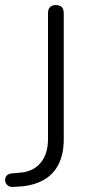

<svg xmlns="http://www.w3.org/2000/svg" viewBox="-32 -731 362 756"><path d="M20 5Q5 6 -3.5 -2.5Q-12 -11 -12 -23Q-12 -32 -5.5 -39.5Q1 -47 13 -48L46 -51Q99 -55 128 -90Q157 -125 157 -183V-680Q157 -695 165 -703Q173 -711 188 -711Q203 -711 211 -703Q219 -695 219 -680V-182Q219 -127 200 -87Q181 -47 143.5 -24.5Q106 -2 52 3Z"/></svg>

Font: Nunito ExtraLight Light
Style: Regular
Weight: 300
Version: Version 3.602